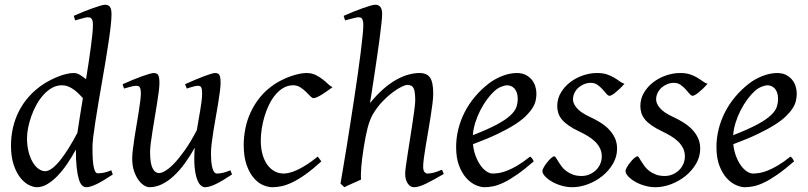

<svg xmlns="http://www.w3.org/2000/svg" viewBox="-20 -762 3375 802"><path d="M303.2 -207Q307.6 -236.3 313.5 -273.7Q319.3 -311 326.2 -352.5Q317.9 -361.3 308.3 -370.8Q298.8 -380.4 287.8 -388.2Q276.9 -396 264.6 -400.9Q252.4 -405.8 238.8 -405.8Q216.3 -405.8 197 -394.8Q177.7 -383.8 161.4 -365.7Q145 -347.7 132.3 -324.5Q119.6 -301.3 110.8 -276.6Q102.1 -252 97.4 -228Q92.8 -204.1 92.8 -185.1Q92.8 -153.3 99.4 -127.9Q106 -102.5 116.7 -84.5Q127.4 -66.4 141.1 -56.6Q154.8 -46.9 168.9 -46.9Q182.1 -46.9 198.2 -59.1Q214.4 -71.3 231.7 -93Q249 -114.7 267.3 -144Q285.6 -173.3 303.2 -207ZM451.2 -33.2Q409.7 -5.4 383.1 7.3Q356.4 20 339.8 20Q330.6 20 322.8 12.5Q314.9 4.9 309.3 -13.4Q303.7 -31.7 300.3 -62Q296.9 -92.3 296.9 -137.2Q280.3 -106.4 261 -78.1Q241.7 -49.8 220.7 -27.8Q199.7 -5.9 177.7 7.1Q155.8 20 134.8 20Q118.2 20 99.1 10Q80.1 0 63.7 -21.2Q47.4 -42.5 36.6 -75.4Q25.9 -108.4 25.9 -153.8Q25.9 -192.4 34.2 -228.8Q42.5 -265.1 59.3 -298.1Q76.2 -331.1 101.8 -359.6Q127.4 -388.2 162.1 -411.1Q175.8 -419.9 191.7 -428Q207.5 -436 224.1 -442.6Q240.7 -449.2 257.3 -453.1Q273.9 -457 289.1 -457Q301.3 -457 314 -449.2Q326.7 -441.4 339.4 -431.2Q345.2 -466.8 350.3 -501Q355.5 -535.2 359.4 -564.7Q363.3 -594.2 365.7 -618.2Q368.2 -642.1 368.2 -657.2Q368.2 -668.5 366.5 -675Q364.7 -681.6 361.6 -684.8Q358.4 -688 354.5 -689Q350.6 -689.9 346.2 -689.9Q341.8 -689.9 333.3 -687.7Q324.7 -685.5 315.9 -683.1Q305.7 -680.2 293.9 -676.8L288.1 -695.8Q308.6 -705.1 329.3 -713.4Q350.1 -721.7 367.9 -728Q385.7 -734.4 399.4 -738.3Q413.1 -742.2 418.9 -742.2Q432.6 -742.2 439.2 -733.4Q445.8 -724.6 445.8 -702.1Q445.8 -683.1 442.4 -652.8Q439 -622.6 433.3 -585Q427.7 -547.4 420.7 -504.9Q413.6 -462.4 406 -419.2Q398.4 -376 391.4 -334Q384.3 -292 378.7 -255.9Q373 -219.7 369.6 -191.2Q366.2 -162.6 366.2 -146Q366.2 -89.4 371.6 -63.7Q377 -38.1 388.2 -38.1Q400.9 -38.1 414.3 -40.8Q427.7 -43.5 444.8 -50.8Z M949.2 -33.2Q909.7 -6.8 882.1 6.6Q854.5 20 835.9 20Q826.7 20 817.6 11.5Q808.6 2.9 802 -16.6Q795.4 -36.1 792.7 -67.6Q790 -99.1 793.5 -145Q773.4 -108.9 751.2 -78.6Q729 -48.3 705.1 -26.4Q681.2 -4.4 655.8 7.8Q630.4 20 604 20Q594.2 20 581.8 12.5Q569.3 4.9 558.3 -10.3Q547.4 -25.4 539.8 -47.9Q532.2 -70.3 532.2 -100.1Q532.2 -114.7 534.9 -137.2Q537.6 -159.7 541.5 -185.5Q545.4 -211.4 550.3 -239.3Q555.2 -267.1 559.1 -292.5Q563 -317.9 565.7 -338.6Q568.4 -359.4 568.4 -371.1Q568.4 -382.3 566.9 -388.9Q565.4 -395.5 562.7 -398.7Q560.1 -401.9 556.4 -402.8Q552.7 -403.8 548.3 -403.8Q543.9 -403.8 535.6 -402.1Q527.3 -400.4 519 -397.9Q509.3 -395.5 498 -392.1L492.2 -410.2Q512.7 -419.4 533.4 -428Q554.2 -436.5 571.8 -442.9Q589.4 -449.2 602.8 -453.1Q616.2 -457 622.1 -457Q636.2 -457 641.1 -447.8Q646 -438.5 646 -416Q646 -401.9 643.1 -378.9Q640.1 -356 635.7 -328.6Q631.3 -301.3 626.5 -272Q621.6 -242.7 617.2 -215.3Q612.8 -188 609.9 -165Q606.9 -142.1 606.9 -127.9Q606.9 -81.1 616.9 -60.1Q627 -39.1 645 -39.1Q654.8 -39.1 670.9 -48.6Q687 -58.1 707.5 -79.3Q728 -100.6 752.2 -134.8Q776.4 -168.9 802.2 -218.3Q805.7 -239.3 809.3 -260.5Q813 -281.7 816.4 -301.5Q819.8 -321.3 822 -339.1Q824.2 -356.9 824.2 -371.1Q824.2 -382.3 823 -388.9Q821.8 -395.5 819.3 -398.7Q816.9 -401.9 813.7 -402.8Q810.5 -403.8 806.2 -403.8Q801.8 -403.8 794.2 -402.1Q786.6 -400.4 778.8 -397.9Q770 -395.5 760.3 -392.1L752.9 -410.2Q773.4 -419.4 793.5 -428Q813.5 -436.5 830.3 -442.9Q847.2 -449.2 859.9 -453.1Q872.6 -457 878.9 -457Q892.6 -457 897 -447.8Q901.4 -438.5 901.4 -416Q901.4 -401.9 898.4 -379.2Q895.5 -356.4 891.1 -329.3Q886.7 -302.2 881.3 -272.7Q876 -243.2 871.6 -215.6Q867.2 -188 864.3 -164.1Q861.3 -140.1 861.3 -124Q861.3 -79.6 867.7 -58.3Q874 -37.1 886.2 -37.1Q898.9 -37.1 911.9 -40.3Q924.8 -43.5 942.4 -50.8Z M1369.1 -397.9Q1358.9 -390.6 1347.4 -382.3Q1335.9 -374 1325.2 -367.4Q1314.5 -360.8 1304.9 -356.4Q1295.4 -352.1 1289.1 -352.1Q1283.7 -352.1 1275.9 -360.4Q1268.1 -368.7 1257.6 -378.9Q1247.1 -389.2 1233.9 -397.5Q1220.7 -405.8 1205.1 -405.8Q1182.6 -405.8 1164.1 -395Q1145.5 -384.3 1130.4 -366.2Q1115.2 -348.1 1103.8 -324.5Q1092.3 -300.8 1084.7 -275.1Q1077.1 -249.5 1073.2 -223.6Q1069.3 -197.8 1069.3 -174.8Q1069.3 -143.1 1076.4 -117.7Q1083.5 -92.3 1096.2 -74.5Q1108.9 -56.6 1126.5 -46.9Q1144 -37.1 1165 -37.1Q1173.8 -37.1 1187.5 -40Q1201.2 -43 1219 -51Q1236.8 -59.1 1258.8 -72.8Q1280.8 -86.4 1307.1 -107.9Q1311 -102.5 1315.4 -97.2Q1319.8 -91.8 1322.3 -87.9Q1284.2 -53.2 1253.9 -32Q1223.6 -10.7 1199 0.7Q1174.3 12.2 1154.5 16.1Q1134.8 20 1117.2 20Q1100.6 20 1080.1 11.7Q1059.6 3.4 1041.3 -17.1Q1022.9 -37.6 1010.5 -71.8Q998 -106 998 -157.2Q998 -189.9 1004.9 -224.9Q1011.7 -259.8 1027.1 -293.2Q1042.5 -326.7 1067.1 -356.9Q1091.8 -387.2 1127.9 -411.1Q1141.6 -419.9 1158.2 -428.2Q1174.8 -436.5 1192.6 -442.9Q1210.4 -449.2 1227.8 -453.1Q1245.1 -457 1260.3 -457Q1281.7 -457 1298.6 -448.7Q1315.4 -440.4 1328.6 -429.9Q1341.8 -419.4 1351.8 -409.9Q1361.8 -400.4 1369.1 -397.9Z M1833.5 -35.2Q1788.1 -8.8 1758.5 5.6Q1729 20 1708.5 20Q1694.3 20 1683.3 4.6Q1672.4 -10.7 1672.4 -37.1Q1672.4 -45.9 1675.5 -68.6Q1678.7 -91.3 1683.3 -121.6Q1688 -151.9 1693.4 -186Q1698.7 -220.2 1703.4 -251Q1708 -281.7 1711.2 -306.2Q1714.4 -330.6 1714.4 -341.8Q1714.4 -360.4 1712.9 -372.8Q1711.4 -385.3 1707.8 -393.1Q1704.1 -400.9 1697.5 -404.1Q1690.9 -407.2 1680.2 -407.2Q1673.8 -407.2 1657.7 -399.7Q1641.6 -392.1 1620.8 -376.7Q1600.1 -361.3 1577.9 -338.4Q1555.7 -315.4 1537.1 -284.2Q1523.9 -260.7 1515.1 -225.8Q1506.3 -190.9 1499.5 -147Q1495.1 -120.1 1492.7 -99.6Q1490.2 -79.1 1489 -63.2Q1487.8 -47.4 1487.5 -34.9Q1487.3 -22.5 1488.3 -12.2Q1481.9 -8.8 1472.4 -4.6Q1462.9 -0.5 1452.9 3.9Q1442.9 8.3 1433.6 12.5Q1424.3 16.6 1418.5 20L1402.3 4.9Q1406.7 -21.5 1413.3 -60.3Q1419.9 -99.1 1427.5 -145.8Q1435.1 -192.4 1443.1 -244.1Q1451.2 -295.9 1459 -347.4Q1466.8 -398.9 1473.9 -448Q1481 -497.1 1486.1 -538.3Q1491.2 -579.6 1494.4 -610.6Q1497.6 -641.6 1497.6 -657.2Q1497.6 -668.5 1495.8 -675Q1494.1 -681.6 1491.5 -684.8Q1488.8 -688 1485.1 -689Q1481.4 -689.9 1477.5 -689.9Q1472.7 -689.9 1463.6 -687.7Q1454.6 -685.5 1444.8 -683.1Q1433.6 -680.2 1421.4 -676.8L1415.5 -695.8Q1436 -705.1 1456.8 -713.4Q1477.5 -721.7 1495.6 -728Q1513.7 -734.4 1527.3 -738.3Q1541 -742.2 1547.4 -742.2Q1561 -742.2 1568.6 -733.4Q1576.2 -724.6 1576.2 -702.1Q1576.2 -690.4 1573.2 -663.3Q1570.3 -636.2 1565.7 -601.1Q1561 -565.9 1555.2 -525.9Q1549.3 -485.8 1543.7 -448.5Q1538.1 -411.1 1533.2 -379.9Q1528.3 -348.6 1525.4 -331.1Q1553.7 -366.2 1581.5 -390.4Q1609.4 -414.6 1635.7 -429.2Q1662.1 -443.8 1686.3 -450.4Q1710.4 -457 1732.4 -457Q1763.2 -457 1776.4 -437.7Q1789.6 -418.5 1789.6 -371.1Q1789.6 -354 1786.4 -328.6Q1783.2 -303.2 1778.6 -273.9Q1773.9 -244.6 1768.6 -213.4Q1763.2 -182.1 1758.5 -154.1Q1753.9 -126 1750.7 -102.8Q1747.6 -79.6 1747.6 -65.9Q1747.6 -49.3 1753.4 -43.2Q1759.3 -37.1 1765.1 -37.1Q1778.8 -37.1 1793.5 -41.3Q1808.1 -45.4 1826.2 -53.2Z M2045.4 -381.8Q2029.3 -367.2 2013.9 -346.2Q1998.5 -325.2 1986.1 -300.8Q1973.6 -276.4 1965.3 -249.8Q1957 -223.1 1955.1 -197.3Q2019 -222.2 2056.4 -242.4Q2093.8 -262.7 2112.8 -280.8Q2131.8 -298.8 2137.2 -315.4Q2142.6 -332 2142.6 -349.1Q2142.6 -364.3 2138.7 -375.2Q2134.8 -386.2 2128.4 -392.8Q2122.1 -399.4 2114 -402.6Q2106 -405.8 2097.7 -405.8Q2089.8 -405.8 2074.7 -400.1Q2059.6 -394.5 2045.4 -381.8ZM2220.7 -371.1Q2220.7 -357.4 2217.5 -342.3Q2214.4 -327.1 2204.3 -311Q2194.3 -294.9 2176.5 -277.3Q2158.7 -259.8 2129.2 -241Q2099.6 -222.2 2057.1 -201.9Q2014.6 -181.6 1955.6 -159.7Q1958.5 -132.3 1967 -109.9Q1975.6 -87.4 1987.1 -71.3Q1998.5 -55.2 2012 -46.1Q2025.4 -37.1 2038.6 -37.1Q2048.8 -37.1 2063.5 -39.3Q2078.1 -41.5 2097.4 -48.8Q2116.7 -56.2 2140.9 -70.3Q2165 -84.5 2194.3 -107.9Q2199.7 -105 2203.9 -98.4Q2208 -91.8 2209.5 -87.9Q2169.4 -53.2 2138.7 -32Q2107.9 -10.7 2083.7 0.7Q2059.6 12.2 2040.3 16.1Q2021 20 2003.4 20Q1987.3 20 1966.8 11Q1946.3 2 1928.2 -17.8Q1910.2 -37.6 1897.7 -69.6Q1885.3 -101.6 1885.3 -147.9Q1885.3 -186 1894.5 -222.9Q1903.8 -259.8 1921.1 -293.7Q1938.5 -327.6 1963.9 -357.9Q1989.3 -388.2 2021.5 -413.1Q2032.7 -421.9 2046.9 -429.9Q2061 -438 2076.4 -444.1Q2091.8 -450.2 2107.7 -453.6Q2123.5 -457 2138.7 -457Q2159.7 -457 2175 -449.5Q2190.4 -441.9 2200.7 -429.7Q2210.9 -417.5 2215.8 -402.1Q2220.7 -386.7 2220.7 -371.1Z M2588.4 -412.1Q2578.6 -400.9 2569.1 -391.8Q2559.6 -382.8 2551.3 -376Q2543 -369.1 2536.4 -365.5Q2529.8 -361.8 2526.4 -361.8Q2520 -361.8 2512.9 -370.4Q2505.9 -378.9 2496.8 -388.9Q2487.8 -398.9 2475.8 -407.5Q2463.9 -416 2447.8 -416Q2434.1 -416 2420.9 -410.9Q2407.7 -405.8 2397.2 -396.7Q2386.7 -387.7 2380.1 -374.8Q2373.5 -361.8 2373.5 -346.2Q2373.5 -329.1 2389.9 -310.1Q2406.2 -291 2445.8 -272.9Q2465.8 -263.7 2485.8 -251.5Q2505.9 -239.3 2521.7 -223.4Q2537.6 -207.5 2547.6 -187.3Q2557.6 -167 2557.6 -141.1Q2557.6 -107.4 2540.3 -77.9Q2522.9 -48.3 2495.8 -26.6Q2468.8 -4.9 2435.5 7.6Q2402.3 20 2370.6 20Q2347.7 20 2325.2 13.4Q2302.7 6.8 2285.2 -3.4Q2267.6 -13.7 2256.6 -25.6Q2245.6 -37.6 2245.6 -47.9Q2245.6 -53.2 2251.5 -63.5Q2257.3 -73.7 2265.4 -83.7Q2273.4 -93.8 2281.7 -101.3Q2290 -108.9 2295.4 -108.9Q2298.8 -108.9 2302.5 -102.8Q2306.2 -96.7 2311.8 -87.6Q2317.4 -78.6 2325.2 -67.9Q2333 -57.1 2344.7 -48.1Q2356.4 -39.1 2372.3 -33Q2388.2 -26.9 2409.7 -26.9Q2426.8 -26.9 2442.1 -33.4Q2457.5 -40 2469 -51Q2480.5 -62 2487.1 -76.9Q2493.7 -91.8 2493.7 -108.9Q2493.7 -127.9 2485.8 -143.3Q2478 -158.7 2465.1 -171.1Q2452.1 -183.6 2435.1 -193.8Q2418 -204.1 2399.4 -212.9Q2373.5 -225.1 2356 -237.3Q2338.4 -249.5 2327.6 -262.2Q2316.9 -274.9 2312.3 -289.1Q2307.6 -303.2 2307.6 -318.8Q2307.6 -349.6 2322.8 -375Q2337.9 -400.4 2361.8 -418.7Q2385.7 -437 2415.3 -447Q2444.8 -457 2473.6 -457Q2498.5 -457 2515.6 -451.2Q2532.7 -445.3 2545.7 -437.5Q2558.6 -429.7 2568.4 -422.4Q2578.1 -415 2588.4 -412.1Z M2935.5 -412.1Q2925.8 -400.9 2916.3 -391.8Q2906.7 -382.8 2898.4 -376Q2890.1 -369.1 2883.5 -365.5Q2877 -361.8 2873.5 -361.8Q2867.2 -361.8 2860.1 -370.4Q2853 -378.9 2844 -388.9Q2835 -398.9 2823 -407.5Q2811 -416 2794.9 -416Q2781.2 -416 2768.1 -410.9Q2754.9 -405.8 2744.4 -396.7Q2733.9 -387.7 2727.3 -374.8Q2720.7 -361.8 2720.7 -346.2Q2720.7 -329.1 2737.1 -310.1Q2753.4 -291 2793 -272.9Q2813 -263.7 2833 -251.5Q2853 -239.3 2868.9 -223.4Q2884.8 -207.5 2894.8 -187.3Q2904.8 -167 2904.8 -141.1Q2904.8 -107.4 2887.5 -77.9Q2870.1 -48.3 2843 -26.6Q2815.9 -4.9 2782.7 7.6Q2749.5 20 2717.8 20Q2694.8 20 2672.4 13.4Q2649.9 6.8 2632.3 -3.4Q2614.7 -13.7 2603.8 -25.6Q2592.8 -37.6 2592.8 -47.9Q2592.8 -53.2 2598.6 -63.5Q2604.5 -73.7 2612.5 -83.7Q2620.6 -93.8 2628.9 -101.3Q2637.2 -108.9 2642.6 -108.9Q2646 -108.9 2649.7 -102.8Q2653.3 -96.7 2658.9 -87.6Q2664.6 -78.6 2672.4 -67.9Q2680.2 -57.1 2691.9 -48.1Q2703.6 -39.1 2719.5 -33Q2735.4 -26.9 2756.8 -26.9Q2773.9 -26.9 2789.3 -33.4Q2804.7 -40 2816.2 -51Q2827.6 -62 2834.2 -76.9Q2840.8 -91.8 2840.8 -108.9Q2840.8 -127.9 2833 -143.3Q2825.2 -158.7 2812.3 -171.1Q2799.3 -183.6 2782.2 -193.8Q2765.1 -204.1 2746.6 -212.9Q2720.7 -225.1 2703.1 -237.3Q2685.5 -249.5 2674.8 -262.2Q2664.1 -274.9 2659.4 -289.1Q2654.8 -303.2 2654.8 -318.8Q2654.8 -349.6 2669.9 -375Q2685.1 -400.4 2709 -418.7Q2732.9 -437 2762.5 -447Q2792 -457 2820.8 -457Q2845.7 -457 2862.8 -451.2Q2879.9 -445.3 2892.8 -437.5Q2905.8 -429.7 2915.5 -422.4Q2925.3 -415 2935.5 -412.1Z M3132.8 -381.8Q3116.7 -367.2 3101.3 -346.2Q3085.9 -325.2 3073.5 -300.8Q3061 -276.4 3052.7 -249.8Q3044.4 -223.1 3042.5 -197.3Q3106.4 -222.2 3143.8 -242.4Q3181.2 -262.7 3200.2 -280.8Q3219.2 -298.8 3224.6 -315.4Q3230 -332 3230 -349.1Q3230 -364.3 3226.1 -375.2Q3222.2 -386.2 3215.8 -392.8Q3209.5 -399.4 3201.4 -402.6Q3193.4 -405.8 3185.1 -405.8Q3177.2 -405.8 3162.1 -400.1Q3147 -394.5 3132.8 -381.8ZM3308.1 -371.1Q3308.1 -357.4 3304.9 -342.3Q3301.8 -327.1 3291.7 -311Q3281.7 -294.9 3263.9 -277.3Q3246.1 -259.8 3216.6 -241Q3187 -222.2 3144.5 -201.9Q3102.1 -181.6 3043 -159.7Q3045.9 -132.3 3054.4 -109.9Q3063 -87.4 3074.5 -71.3Q3085.9 -55.2 3099.4 -46.1Q3112.8 -37.1 3126 -37.1Q3136.2 -37.1 3150.9 -39.3Q3165.5 -41.5 3184.8 -48.8Q3204.1 -56.2 3228.3 -70.3Q3252.4 -84.5 3281.7 -107.9Q3287.1 -105 3291.3 -98.4Q3295.4 -91.8 3296.9 -87.9Q3256.8 -53.2 3226.1 -32Q3195.3 -10.7 3171.1 0.7Q3147 12.2 3127.7 16.1Q3108.4 20 3090.8 20Q3074.7 20 3054.2 11Q3033.7 2 3015.6 -17.8Q2997.6 -37.6 2985.1 -69.6Q2972.7 -101.6 2972.7 -147.9Q2972.7 -186 2981.9 -222.9Q2991.2 -259.8 3008.5 -293.7Q3025.9 -327.6 3051.3 -357.9Q3076.7 -388.2 3108.9 -413.1Q3120.1 -421.9 3134.3 -429.9Q3148.4 -438 3163.8 -444.1Q3179.2 -450.2 3195.1 -453.6Q3210.9 -457 3226.1 -457Q3247.1 -457 3262.5 -449.5Q3277.8 -441.9 3288.1 -429.7Q3298.3 -417.5 3303.2 -402.1Q3308.1 -386.7 3308.1 -371.1Z"/></svg>

Font: Gentium Basic
Style: Italic
Weight: 400
Italic angle: -8°
Designer: J. Victor Gaultney and Annie Olsen
Foundry: SIL International
Version: Version 1.102; 2013; Maintenance release